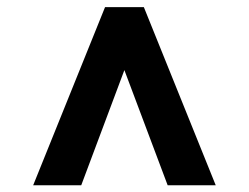

<svg xmlns="http://www.w3.org/2000/svg" viewBox="-20 -768 710 548"><path d="M74.7 -239.3H211.9L335 -567.9L458.5 -239.3H595.7L390.6 -747.6H279.8Z"/></svg>

Font: Merriweather Sans
Style: Bold
Weight: 700
Designer: Eben Sorkin ( eben@eyebytes.com )
Foundry: Eben Sorkin
Version: Version 1.003